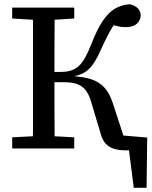

<svg xmlns="http://www.w3.org/2000/svg" viewBox="-20 -706 721 913"><path d="M535 0V-64L680 -52L677 187H616L587 -41L645 0ZM38 0V-53L172 -60H204L333 -53V0ZM38 -618V-670H333V-618L204 -610H172ZM136 0Q137 -52 137 -103.5Q137 -155 137 -207Q137 -259 137 -311V-360Q137 -412 137 -463.5Q137 -515 137 -567Q137 -619 136 -670H240Q240 -619 239.5 -567Q239 -515 239 -462Q239 -409 239 -354V-321Q239 -265 239 -211Q239 -157 239.5 -104.5Q240 -52 240 0ZM459 -69 414 -220Q404 -255 388 -276Q372 -297 347 -306Q322 -315 286 -315H203V-364H268Q296 -364 317 -370.5Q338 -377 354 -391.5Q370 -406 384.5 -431.5Q399 -457 413 -493Q441 -566 468.5 -606.5Q496 -647 527 -665Q558 -683 597 -686Q612 -683 624 -675.5Q636 -668 642.5 -657Q649 -646 649 -633Q649 -611 631.5 -594Q614 -577 578 -577Q553 -577 529 -584Q505 -591 489 -599L559 -635Q538 -612 522.5 -589Q507 -566 492.5 -538Q478 -510 460 -470Q445 -436 431 -413.5Q417 -391 402 -377Q387 -363 369 -355Q351 -347 328 -342L324 -344Q378 -341 415.5 -328.5Q453 -316 477.5 -288.5Q502 -261 517 -214L576 -33L543 -61L668 -51V0Q652 3 627.5 6Q603 9 580 9Q546 9 522 1.5Q498 -6 482.5 -23Q467 -40 459 -69Z"/></svg>

Font: Source Serif 4
Style: Regular
Weight: 400
Designer: Frank Grießhammer
Foundry: Adobe Systems Incorporated
Version: Version 4.004;hotconv 1.0.116;makeotfexe 2.5.65601